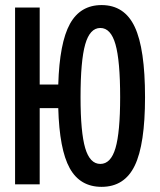

<svg xmlns="http://www.w3.org/2000/svg" viewBox="-20 -723 626 753"><path d="M378.4 9.8Q293.9 9.8 253.4 -63.5Q212.9 -136.7 208.5 -298.8H135.7V0H39.1V-693.4H135.7V-391.6H208.5Q213.4 -555.2 254.2 -629.2Q294.9 -703.1 378.4 -703.1Q468.3 -703.1 508.5 -617.4Q548.8 -531.7 548.8 -341.8Q548.8 -156.7 508.5 -73.5Q468.3 9.8 378.4 9.8ZM373.5 -80.1Q414.6 -80.1 432.9 -142.1Q451.2 -204.1 451.2 -341.8Q451.2 -484.9 432.9 -549.1Q414.6 -613.3 373.5 -613.3Q332.5 -613.3 314.2 -549.1Q295.9 -484.9 295.9 -341.8Q295.9 -204.1 314.2 -142.1Q332.5 -80.1 373.5 -80.1Z"/></svg>

Font: Cascadia Mono PL
Style: Regular
Weight: 400
Monospace: yes
Designer: Aaron Bell
Foundry: Saja Typeworks
Version: Version 2404.023; ttfautohint (v1.8.4)